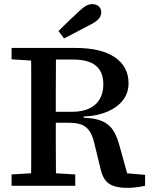

<svg xmlns="http://www.w3.org/2000/svg" viewBox="-20 -899 738 929"><path d="M36 0V-55L171 -63H211L344 -55V0ZM130 0Q131 -51 131 -102.5Q131 -154 131 -205.5Q131 -257 131 -309V-359Q131 -410 131 -461.5Q131 -513 131 -564.5Q131 -616 130 -667H251Q251 -615 250.5 -563Q250 -511 250 -458Q250 -405 250 -349V-315Q250 -261 250 -208Q250 -155 250.5 -103.5Q251 -52 251 0ZM594 10Q539 10 509.5 -9Q480 -28 468 -76L436 -207Q427 -246 411.5 -267Q396 -288 373 -296.5Q350 -305 313 -305H194V-358H327Q380 -358 414 -375Q448 -392 464 -422Q480 -452 480 -490Q480 -551 444 -581Q408 -611 332 -611H204V-667H346Q469 -667 535.5 -622Q602 -577 602 -496Q602 -450 575.5 -415Q549 -380 500 -359Q451 -338 385 -335V-329Q424 -328 452 -320.5Q480 -313 500 -298Q520 -283 533.5 -258.5Q547 -234 557 -198L604 -29L556 -64L682 -53V0Q670 3 656 5Q642 7 627 8.5Q612 10 594 10ZM36 -612V-667H176V-604H163ZM263 -749Q288 -774 312.5 -797.5Q337 -821 362 -844Q382 -863 396.5 -871Q411 -879 427 -879Q446 -879 458 -868Q470 -857 470 -839Q470 -823 458.5 -809Q447 -795 420 -781Q387 -764 355 -747Q323 -730 290 -713Z"/></svg>

Font: Source Serif 4 Medium
Style: Regular
Weight: 500
Designer: Frank Grießhammer
Foundry: Adobe Systems Incorporated
Version: Version 4.004;hotconv 1.0.116;makeotfexe 2.5.65601